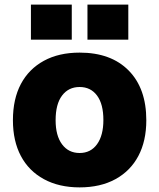

<svg xmlns="http://www.w3.org/2000/svg" viewBox="-20 -800 690 832"><path d="M325 12Q236 12 170.5 -23.5Q105 -59 70.5 -124Q36 -189 36 -279Q36 -371 70.5 -436Q105 -501 170 -536.5Q235 -572 325 -572Q461 -572 537.5 -494.5Q614 -417 614 -279Q614 -189 579.5 -124Q545 -59 480 -23.5Q415 12 325 12ZM325 -137Q373 -137 400.5 -175Q428 -213 428 -280Q428 -349 400.5 -386Q373 -423 325 -423Q277 -423 249 -386Q221 -349 221 -279Q221 -212 249 -174.5Q277 -137 325 -137ZM359 -628V-780H536V-628ZM114 -628V-780H291V-628Z"/></svg>

Font: Azeret Mono ExtraBold
Style: Regular
Weight: 800
Designer: Martin Vácha
Foundry: Displaay
Version: Version 1.002